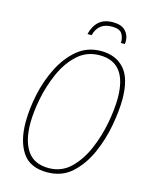

<svg xmlns="http://www.w3.org/2000/svg" viewBox="-132 -982 844 1076"><g transform="rotate(15 290.0 -444.0)"><path d="M247 10Q334 10 392 -44Q450 -98 485 -179Q520 -260 535 -345.5Q550 -431 550 -494Q550 -614 501 -669.5Q452 -725 366 -725Q286 -725 228.5 -677Q171 -629 133 -553.5Q95 -478 77 -392.5Q59 -307 59 -231Q59 -122 103 -56Q147 10 247 10ZM249 -15Q165 -15 125.5 -72.5Q86 -130 86 -233Q86 -295 101.5 -374.5Q117 -454 150 -528.5Q183 -603 236 -651.5Q289 -700 364 -700Q523 -700 523 -493Q523 -432 508 -350.5Q493 -269 460.5 -192.5Q428 -116 376 -65.5Q324 -15 249 -15ZM266 -797H290Q310 -873 388 -873Q434 -873 448 -849.5Q462 -826 460 -797H483Q483 -800 483.5 -804.5Q484 -809 484 -814Q484 -849 460.5 -873.5Q437 -898 388 -898Q336 -898 306.5 -871Q277 -844 266 -797Z"/></g></svg>

Font: Noto Sans UI SemiCondensed Thin
Style: Italic
Weight: 250
Width: 4
Italic angle: -12°
Designer: Monotype Design Team
Foundry: Monotype Imaging Inc.
Version: Version 1.901